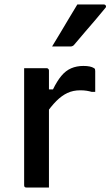

<svg xmlns="http://www.w3.org/2000/svg" viewBox="-20 -839 494 859"><path d="M182 -439H217Q235 -476 254.5 -499.5Q274 -523 298.5 -533.5Q323 -544 353 -544Q370 -544 381.5 -541.5Q393 -539 399 -535Q404 -533 405 -529.5Q406 -526 406 -521Q406 -509 406 -497.5Q406 -486 406 -474.5Q406 -463 406 -451Q406 -439 406 -428H390Q380 -431 367.5 -433Q355 -435 339 -435Q307 -435 281.5 -423Q256 -411 232 -387Q208 -363 182 -325ZM199 0Q183 0 166 0Q149 0 132.5 0Q116 0 99 0Q96 0 94 -0.5Q92 -1 90.5 -2.5Q89 -4 88.5 -6Q88 -8 88 -11Q88 -37 88 -75Q88 -113 88 -158Q88 -203 88 -251Q88 -299 88 -346Q88 -393 88 -435Q88 -466 88 -491.5Q88 -517 88 -534Q106 -534 123.5 -534Q141 -534 157 -534Q173 -534 188 -534Q192 -534 194 -532.5Q196 -531 197.5 -529Q199 -527 199 -523Q199 -490 199 -444Q199 -398 199 -343Q199 -288 199 -228.5Q199 -169 199 -110.5Q199 -52 199 0ZM326 -819Q360 -819 386 -819Q412 -819 444 -819Q451 -819 453.5 -813.5Q456 -808 451 -803Q427 -774 406 -749Q385 -724 362.5 -698.5Q340 -673 312 -639Q310 -636 305.5 -633.5Q301 -631 295 -631Q272 -631 252.5 -631Q233 -631 213 -631Q232 -662 250.5 -693Q269 -724 288 -756Q307 -788 326 -819Z"/></svg>

Font: Recursive Medium
Style: Regular
Weight: 500
Version: Version 1.085